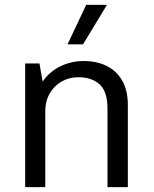

<svg xmlns="http://www.w3.org/2000/svg" viewBox="-20 -773 635 793"><path d="M84 0V-511H143L156 -436Q184 -477 229 -499Q274 -521 326 -521Q379 -521 420 -501Q461 -481 484.5 -440.5Q508 -400 508 -339V0H424V-324Q424 -394 392 -424Q360 -454 303 -454Q265 -454 234 -436Q203 -418 185 -386.5Q167 -355 167 -316V0ZM259 -590 336 -753H420V-750L323 -590Z"/></svg>

Font: Chivo Medium Light
Style: Regular
Weight: 300
Version: Version 2.002